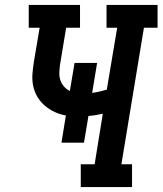

<svg xmlns="http://www.w3.org/2000/svg" viewBox="-20 -755 656 775"><path d="M306 0V-92H362L395 -296Q381 -293 366.5 -290.5Q352 -288 337 -287L319 -179H228L246 -289Q222 -293 200.5 -303Q179 -313 161 -328.5Q143 -344 131 -364Q119 -384 114 -408Q109 -432 111 -457Q113 -482 117 -507L140 -643H96V-735H303V-643H247L222 -492Q220 -476 219.5 -460.5Q219 -445 224 -430.5Q229 -416 239 -405Q249 -394 262 -388L281 -501H372L352 -380Q367 -382 382 -385.5Q397 -389 411 -393L453 -643H410V-735H616V-643H561L470 -92H513V0Z"/></svg>

Font: Iosevka Curly Slab SmBdExObl
Style: Regular
Weight: 600
Width: 7
Italic angle: -9°
Monospace: yes
Designer: Belleve Invis
Foundry: Belleve Invis
Version: Version 11.1.0; ttfautohint (v1.8.3)